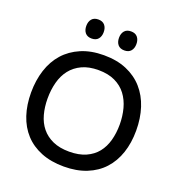

<svg xmlns="http://www.w3.org/2000/svg" viewBox="-179 -1189 1251 1346"><g transform="rotate(20 447.0 -516.0)"><path d="M633 -971Q633 -939 616.5 -919.5Q600 -900 568 -900Q536 -900 519.5 -919.5Q503 -939 503 -971Q503 -1003 519.5 -1022.5Q536 -1042 568 -1042Q600 -1042 616.5 -1022.5Q633 -1003 633 -971ZM389 -971Q389 -939 372.5 -919.5Q356 -900 324 -900Q292 -900 275.5 -919.5Q259 -939 259 -971Q259 -1003 275.5 -1022.5Q292 -1042 324 -1042Q356 -1042 372.5 -1022.5Q389 -1003 389 -971ZM839 -400Q839 -308 813.5 -232.5Q788 -157 738.5 -103Q689 -49 615.5 -19.5Q542 10 447 10Q351 10 277.5 -19.5Q204 -49 154.5 -103Q105 -157 80 -232.5Q55 -308 55 -400Q55 -491 80 -568.5Q105 -646 154.5 -701.5Q204 -757 277.5 -788.5Q351 -820 447 -820Q544 -820 617 -789Q690 -758 739.5 -702Q789 -646 814 -569Q839 -492 839 -400ZM716 -400Q716 -463 701 -519Q686 -575 654 -617.5Q622 -660 570.5 -684.5Q519 -709 447 -709Q375 -709 324 -685Q273 -661 240.5 -619.5Q208 -578 193 -521.5Q178 -465 178 -400Q178 -337 193 -282Q208 -227 240.5 -187Q273 -147 324 -124Q375 -101 447 -101Q519 -101 570.5 -124Q622 -147 654 -187Q686 -227 701 -282Q716 -337 716 -400Z"/></g></svg>

Font: Sinkin Sans 500 Medium
Style: 500 Medium
Weight: 500
Designer: Keith Bates
Foundry: K-Type
Version: Sinkin Sans (version 1.0)  by Keith Bates   •   © 2014   www